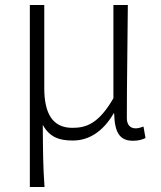

<svg xmlns="http://www.w3.org/2000/svg" viewBox="-20 -553 646 772"><path d="M100 199H159C153 111 153 66 152 -51C181 1 221 12 273 12C336 12 393 -22 437 -97H439C441 -20 461 13 515 13C537 13 553 8 565 2L557 -44C543 -39 535 -37 525 -37C505 -37 490 -50 490 -78C490 -225 493 -379 494 -533H436V-158C376 -54 325 -39 271 -39C191 -39 158 -97 158 -199V-533H100Z"/></svg>

Font: Noto Sans CJK JP Light
Style: Regular
Weight: 300
Designer: Ryoko NISHIZUKA (kana & ideographs); Paul D. Hunt (Latin, Greek & Cyrillic); Wenlong ZHANG (bopomofo); Sandoll Communica
Foundry: Adobe Systems Incorporated
Version: Version 1.004;PS 1.004;hotconv 1.0.82;makeotf.lib2.5.63406